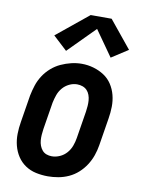

<svg xmlns="http://www.w3.org/2000/svg" viewBox="-87 -835 675 903"><g transform="rotate(10 250.0 -383.0)"><path d="M205 8Q176 8 148 2Q120 -4 97 -19.5Q74 -35 59 -58Q44 -81 37 -108Q30 -135 30.5 -164Q31 -193 36 -222L57 -352Q62 -377 70 -401.5Q78 -426 92.5 -448.5Q107 -471 127.5 -489Q148 -507 172 -518Q196 -529 221 -535Q246 -541 271 -541Q300 -541 327.5 -533Q355 -525 378 -510Q401 -495 416 -472Q431 -449 438 -422Q445 -395 444.5 -366Q444 -337 439 -308L418 -178Q414 -153 405.5 -128.5Q397 -104 382.5 -81.5Q368 -59 348 -41Q328 -23 304 -12Q280 -1 254.5 3.5Q229 8 205 8ZM207 -88Q226 -88 245 -96.5Q264 -105 277.5 -120.5Q291 -136 298 -155Q305 -174 308 -193L329 -323Q331 -337 332 -350.5Q333 -364 332 -377Q331 -390 326.5 -402.5Q322 -415 313.5 -424Q305 -433 292.5 -437.5Q280 -442 266 -442Q247 -442 228.5 -433Q210 -424 197 -408.5Q184 -393 177.5 -374.5Q171 -356 167 -337L146 -207Q144 -193 143 -179.5Q142 -166 143 -153Q144 -140 148.5 -128Q153 -116 161 -106.5Q169 -97 181 -92.5Q193 -88 207 -88ZM187 -588 120 -650 272 -774H372L478 -644L399 -593L313 -715Z"/></g></svg>

Font: Iosevka Slab Oblique
Style: Bold
Weight: 700
Italic angle: -9°
Monospace: yes
Designer: Belleve Invis
Foundry: Belleve Invis
Version: Version 11.1.1; ttfautohint (v1.8.3)